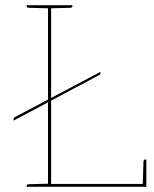

<svg xmlns="http://www.w3.org/2000/svg" viewBox="-20 -720 594 740"><path d="M32 -255V-259Q32 -265 38 -269L367 -443V-440Q367 -437 366.5 -434.5Q366 -432 361 -430ZM165 0V-700H177V-11H544V0ZM530 -5 533 -98Q533 -100 534.5 -102.5Q536 -105 538 -105H544V-11ZM83 0V-5Q83 -7 85.5 -8.5Q88 -10 90 -10L167 -12L168 0ZM168 -700 167 -688 90 -690Q88 -690 85.5 -691.5Q83 -693 83 -695V-700ZM259 -700V-695Q259 -693 256.5 -691.5Q254 -690 252 -690L175 -688L174 -700Z"/></svg>

Font: Aleo Thin
Style: Regular
Weight: 250
Designer: Alessio Laiso
Foundry: Alessio Laiso
Version: Version 2.001;gftools[0.9.29]